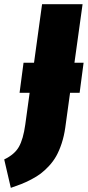

<svg xmlns="http://www.w3.org/2000/svg" viewBox="-89 -716 421 921"><path d="M312 -415 293 -271H247.1L224.1 -104Q218.3 -63 206.8 -28.1Q195.3 6.8 180.9 32.5Q166.5 58.1 146 80.1Q125.5 102.1 106.2 116.7Q86.9 131.3 60.5 145Q34.2 158.7 12.9 167Q-8.3 175.3 -37.1 185.1L-68.8 48.8Q-19 24.9 1.7 -11.7Q22.5 -48.3 32.2 -118.2L53.2 -271H4.9L23.9 -415H74.2L112.8 -695.8H307.1L268.1 -415Z"/></svg>

Font: Fira Sans Compressed Heavy
Style: Italic
Weight: 900
Width: 3
Italic angle: -8°
Designer: Carrois Corporate & Edenspiekermann AG
Foundry: Carrois Corporate GbR & Edenspiekermann AG
Version: Version 4.203;PS 004.203;hotconv 1.0.88;makeotf.lib2.5.64775